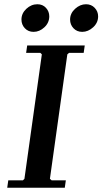

<svg xmlns="http://www.w3.org/2000/svg" viewBox="-20 -884 482 904"><path d="M305 -635 297 -628 215 -42 223 -35H290L285 0H14L19 -35H88L95 -42L177 -628L170 -635H103L108 -670H379L374 -635ZM138 -734Q113 -734 97 -751Q81 -768 81 -792Q81 -821 104 -842.5Q127 -864 156 -864Q181 -864 196.5 -847Q212 -830 212 -807Q212 -777 189 -755.5Q166 -734 138 -734ZM367 -734Q342 -734 326 -751Q310 -768 310 -792Q310 -821 333.5 -842.5Q357 -864 385 -864Q410 -864 426 -847Q442 -830 442 -807Q442 -777 418.5 -755.5Q395 -734 367 -734Z"/></svg>

Font: Brygada 1918 SemiBold
Style: Italic
Weight: 600
Italic angle: -8°
Designer: Mateusz Machalski | Borys Kosmynka | Przemek Hoffer
Foundry: NIEPODLEGLA 2018
Version: Version 3.006